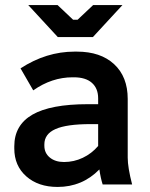

<svg xmlns="http://www.w3.org/2000/svg" viewBox="-20 -737 598 767"><path d="M210.9 -588.9 92.8 -716.8H210L272 -658.2H290L352.1 -716.8H469.2L351.1 -588.9ZM210 9.8Q132.8 9.8 85 -32.5Q37.1 -74.7 37.1 -144V-152.8Q37.1 -237.3 109.6 -279.1Q182.1 -320.8 331.1 -320.8H372.1V-344.2Q372.1 -383.8 347.2 -406Q322.3 -428.2 274.9 -428.2H270Q187 -428.2 112.8 -376L62 -463.9Q164.6 -530.8 277.8 -530.8H287.1Q381.8 -530.8 436 -480.5Q490.2 -430.2 490.2 -341.8V-106.9Q490.2 -68.4 507.8 0H390.1Q381.8 -26.4 377 -60.1Q308.6 9.8 210 9.8ZM235.8 -89.8Q275.4 -89.8 310.8 -106.7Q346.2 -123.5 372.1 -153.8V-241.2H341.8Q246.1 -241.2 201.7 -221.4Q157.2 -201.7 157.2 -160.2V-154.8Q157.2 -125.5 179 -107.7Q200.7 -89.8 235.8 -89.8Z"/></svg>

Font: Fixel Text SemiBold
Style: Regular
Weight: 600
Width: 4
Designer: AlfaBravo + MacPaw
Foundry: Kyrylo Tkachov, Marchela Mozhyna, Serhii Makarenko, Maria Weinstein, Zakhar Kryvoshyya
Version: Version 1.211